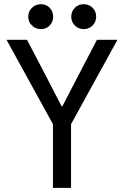

<svg xmlns="http://www.w3.org/2000/svg" viewBox="-20 -913 602 933"><path d="M237.3 0V-309.6L11.7 -719.7H111.3L205.1 -540L279.3 -396.5H283.2L357.4 -540L451.2 -719.7H550.8L325.2 -309.6V0ZM386.7 -771.5Q361.3 -771.5 343.8 -789.1Q326.2 -806.6 326.2 -832Q326.2 -857.9 343.8 -875.2Q361.3 -892.6 386.7 -892.6Q412.6 -892.6 429.9 -875.2Q447.3 -857.9 447.3 -832Q447.3 -806.6 429.9 -789.1Q412.6 -771.5 386.7 -771.5ZM178.7 -771.5Q153.3 -771.5 135.3 -789.1Q117.2 -806.6 117.2 -832Q117.2 -857.9 135.3 -875.2Q153.3 -892.6 178.7 -892.6Q204.6 -892.6 221.4 -875.2Q238.3 -857.9 238.3 -832Q238.3 -806.6 221.4 -789.1Q204.6 -771.5 178.7 -771.5Z"/></svg>

Font: Reddit Mono
Style: Regular
Weight: 400
Monospace: yes
Designer: Stephen Hutchings
Foundry: Reddit
Version: Version 1.014; ttfautohint (v1.8.4.7-5d5b)